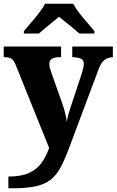

<svg xmlns="http://www.w3.org/2000/svg" viewBox="-22 -786 626 1031"><path d="M23 162Q93 162 135.5 142Q178 122 202 87.5Q226 53 242 9L64 -433Q53 -462 40 -470.5Q27 -479 3 -479H-2V-536H306V-479H301Q269 -479 256 -470Q243 -461 243 -443Q243 -433 245.5 -422.5Q248 -412 252 -401L309 -240Q320 -210 327.5 -180.5Q335 -151 337 -131Q340 -154 345.5 -173Q351 -192 356 -207L417 -391Q420 -400 424 -416.5Q428 -433 428 -443Q428 -463 414 -470Q400 -477 371 -479H366V-536H584V-479H581Q553 -477 535.5 -461Q518 -445 505 -408L353 -2Q328 66 305 110Q282 154 250 179Q218 204 169 214.5Q120 225 43 225H23ZM106 -619Q122 -638 144.5 -664Q167 -690 188 -717Q209 -744 220 -766H371Q382 -744 403 -717Q424 -690 447 -664Q470 -638 485 -619V-606H404Q392 -617 372 -633.5Q352 -650 331 -667Q310 -684 295 -696Q280 -684 259.5 -667Q239 -650 219 -633.5Q199 -617 187 -606H106Z"/></svg>

Font: Noto Serif Sinhala ExtraBold
Style: Regular
Weight: 800
Designer: Jelle Bosma - Monotype Design Team
Foundry: Monotype Imaging Inc.
Version: Version 2.007; ttfautohint (v1.8.4.7-5d5b)